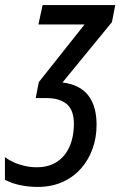

<svg xmlns="http://www.w3.org/2000/svg" viewBox="-44 -734 479 764"><path d="M106 9.8Q70.8 9.8 36.1 2.7Q1.5 -4.4 -24.4 -19V-108.9Q-8.3 -96.7 12 -87.6Q32.2 -78.6 55.7 -73.5Q79.1 -68.4 102.5 -68.4Q140.1 -68.4 168.2 -82Q196.3 -95.7 214.4 -119.4Q232.4 -143.1 241.2 -174.1Q250 -205.1 250 -240.7Q250 -295.9 221.7 -319.8Q193.4 -343.8 139.6 -343.8H98.1L110.4 -407.2L292.5 -636.7H108.9L125.5 -713.9H414.6L401.4 -646L204.6 -405.8Q273.4 -397.5 306.9 -354.7Q340.3 -312 340.3 -237.3Q340.3 -186.5 324.2 -141.8Q308.1 -97.2 277.8 -63Q247.6 -28.8 204.1 -9.5Q160.6 9.8 106 9.8Z"/></svg>

Font: Open Sans Condensed Medium
Style: Italic
Weight: 500
Width: 3
Italic angle: -12°
Designer: Monotype Design Team
Foundry: Monotype Imaging Inc.
Version: Version 3.000